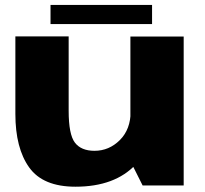

<svg xmlns="http://www.w3.org/2000/svg" viewBox="-20 -736 813 762"><path d="M546 0H709V-591H497.5V-96.5ZM252.5 -591.5H41V-284Q41 -148 95.8 -71.5Q150.5 5 279.5 5Q436.5 5 519.2 -83.8Q602 -172.5 602 -249.5L498.5 -294Q498.5 -223 455.8 -180.2Q413 -137.5 355 -137.5Q302 -137.5 277.2 -170Q252.5 -202.5 252.5 -296.5ZM180.5 -640.5H583.5V-716.5H180.5Z"/></svg>

Font: Anybody SemiExpanded ExtraBold
Style: Regular
Weight: 800
Width: 6
Version: Version 1.113;gftools[0.9.25]